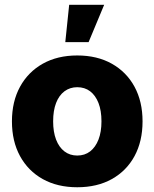

<svg xmlns="http://www.w3.org/2000/svg" viewBox="-20 -770 644 801"><path d="M302.2 11.2Q219.7 11.2 158.4 -22.9Q97.2 -57.1 63.5 -118.9Q29.8 -180.7 29.8 -263.7Q29.8 -346.2 63.5 -408Q97.2 -469.7 158.4 -504.2Q219.7 -538.6 302.2 -538.6Q385.3 -538.6 446.5 -504.2Q507.8 -469.7 541.3 -408Q574.7 -346.2 574.7 -263.7Q574.7 -180.7 541.3 -118.9Q507.8 -57.1 446.5 -22.9Q385.3 11.2 302.2 11.2ZM302.2 -121.1Q333.5 -121.1 356 -138.4Q378.4 -155.8 390.9 -187.7Q403.3 -219.7 403.3 -263.7Q403.3 -308.6 390.9 -340.3Q378.4 -372.1 356 -389.2Q333.5 -406.2 302.2 -406.2Q272 -406.2 249 -389.2Q226.1 -372.1 213.9 -340.3Q201.7 -308.6 201.7 -263.7Q201.7 -219.7 213.9 -187.7Q226.1 -155.8 248.8 -138.4Q271.5 -121.1 302.2 -121.1ZM252.4 -594.2 268.6 -750H414.6L349.6 -594.2Z"/></svg>

Font: Inter 24pt ExtraBold
Style: Regular
Weight: 800
Designer: Rasmus Andersson
Foundry: rsms
Version: Version 4.001;git-66647c0bb